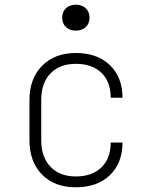

<svg xmlns="http://www.w3.org/2000/svg" viewBox="-20 -785 640 815"><path d="M302 10Q211 10 158 -44.5Q105 -99 105 -190V-360Q105 -451 158.5 -505.5Q212 -560 302 -560Q393 -560 446.5 -508.5Q500 -457 500 -370H450Q450 -438 410.5 -476Q371 -514 302 -514Q234 -514 194.5 -473.5Q155 -433 155 -360V-190Q155 -118 194.5 -77Q234 -36 302 -36Q371 -36 410.5 -74.5Q450 -113 450 -180H500Q500 -93 446.5 -41.5Q393 10 302 10ZM302 -655Q276 -655 260 -670Q244 -685 244 -710Q244 -735 260 -750Q276 -765 302 -765Q328 -765 344 -750Q360 -735 360 -710Q360 -685 344 -670Q328 -655 302 -655Z"/></svg>

Font: NKDuy Mono Thin
Style: Regular
Weight: 100
Monospace: yes
Designer: NKDuy
Foundry: NKDuy
Version: Version 2.251; ttfautohint (v1.8.4.7-5d5b)